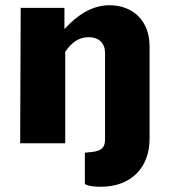

<svg xmlns="http://www.w3.org/2000/svg" viewBox="-20 -547 651 733"><path d="M366 166C477 166 551 96 551 -17V-371C551 -465 490 -527 398 -527C333 -527 276 -491 226 -436V-517H59L57 0H229V-349C254 -386 282 -405 318 -405C359 -405 381 -381 381 -345V-14C381 17 366 29 333 33L304 36V154C304 155 311 166 366 166Z"/></svg>

Font: United Sans ExtraBold
Style: Regular
Weight: 800
Designer: Pablo Impallari, Rodrigo Fuenzalida (Modified by Dan O. Williams)
Version: Version 1.000;PS 001.000;hotconv 1.0.88;makeotf.lib2.5.64775